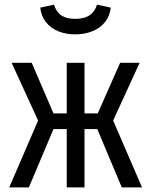

<svg xmlns="http://www.w3.org/2000/svg" viewBox="-20 -812 655 832"><path d="M346.2 0H269.2V-252.8H211.8L105.1 0H20L145.1 -289.7L30.3 -540H117.4L211.8 -320.5H269.2V-540H346.2V-320.5H403.6L500.5 -540H585.1L470.3 -289.7L595.4 0H507.7L401.5 -252.8H346.2ZM154.4 -779 213.8 -791.8Q224.6 -759 246.7 -744.6Q268.7 -730.3 305.6 -730.3Q343.1 -730.3 366.4 -744.6Q389.7 -759 400.5 -791.8L460 -779Q455.9 -742.1 434.6 -715.9Q413.3 -689.7 379.7 -676.4Q346.2 -663.1 305.6 -663.1Q265.6 -663.1 232.8 -676.4Q200 -689.7 179.2 -715.9Q158.5 -742.1 154.4 -779Z"/></svg>

Font: Fira Code
Style: Regular
Weight: 400
Designer: Carrois Corporate, Edenspiekermann AG, Nikita Prokopov
Foundry: Carrois Corporate, Edenspiekermann AG, Nikita Prokopov
Version: Version 5.002